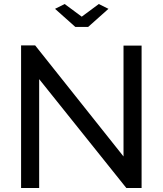

<svg xmlns="http://www.w3.org/2000/svg" viewBox="-20 -936 810 956"><path d="M302 -916 387 -853 472 -916 520 -892 419 -802H355L254 -892ZM175 -542V0H85V-710H155L595 -157V-709H685V0H609Z"/></svg>

Font: PTCRaleway Medium
Style: Regular
Weight: 500
Designer: Matt McInerney, Pablo Impallari, Rodrigo Fuenzalida
Foundry: Matt McInerney, Pablo Impallari, Rodrigo Fuenzalida
Version: Version 3.000g; ttfautohint (v1.5) -l 8 -r 28 -G 28 -x 14 -D